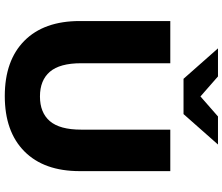

<svg xmlns="http://www.w3.org/2000/svg" viewBox="-86 -860 958 827"><g transform="rotate(90 393.5 -446.0)"><path d="M70.1 -310.1V-700H251.9V-315.8Q251.9 -224.1 288.6 -181.3Q325.3 -138.6 395 -138.6Q464.7 -138.6 501.3 -181.3Q537.9 -224.1 537.9 -315.8V-700H716.6V-310.1Q716.6 -155.8 631.4 -71.4Q546.3 12.9 393.3 12.9Q240.3 12.9 155.2 -71.4Q70.1 -155.8 70.1 -310.1ZM187.8 -905.4H308.7L448 -783.4H341.8L481.1 -905.4H602L470.9 -757H318.9Z"/></g></svg>

Font: iiserrat Thin
Style: Regular
Weight: 100
Designer: Akira Ohta
Foundry: Akira Ohta
Version: Version 1.200;Glyphs 3.3.1 (3343)